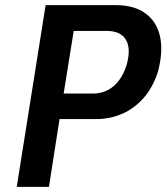

<svg xmlns="http://www.w3.org/2000/svg" viewBox="-20 -725 649 745"><path d="M45 0 157 -705H432Q499 -705 543 -674Q587 -643 600.5 -585.5Q614 -528 593 -447Q573 -385 536.5 -344Q500 -303 453 -283Q406 -263 354 -263H211L170 0ZM227 -362H340Q387 -362 420.5 -390.5Q454 -419 471 -472Q489 -535 469 -570Q449 -605 394 -605H266Z"/></svg>

Font: Nunito Sans 7pt Condensed
Style: Bold Italic
Weight: 700
Width: 3
Italic angle: -9°
Designer: Vernon Adams
Foundry: Vernon Adams
Version: Version 3.101;gftools[0.9.27]